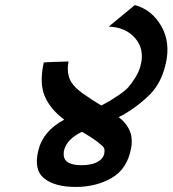

<svg xmlns="http://www.w3.org/2000/svg" viewBox="-20 -719 682 759"><path d="M153 -472Q155 -472 159.5 -472.5Q164 -473 166 -473Q169 -473 176 -473.5Q183 -474 187 -474L251 -476Q248 -461 248 -449Q248 -416 262 -394Q276 -372 308 -349L348 -322Q354 -319 360.5 -314.5Q367 -310 372 -307Q377 -304 381 -302Q407 -316 415.5 -321Q424 -326 450 -343.5Q476 -361 488.5 -375.5Q501 -390 516 -414Q531 -438 537 -465Q551 -526 514 -568.5Q477 -611 410 -614L513 -699Q580 -681 617.5 -616Q655 -551 635 -466Q635 -465 634 -464V-462Q617 -391 574 -347Q531 -303 469 -266L449 -256Q450 -255 454 -252Q458 -249 461 -246Q492 -217 499 -182Q503 -154 498 -132Q483 -51 421.5 -15.5Q360 20 279 20Q198 20 155.5 -13Q113 -46 131 -122Q149 -201 234 -246Q179 -287 157 -338.5Q135 -390 153 -472ZM233 -124Q232 -120 232 -114Q228 -66 302 -66Q344 -66 368 -80.5Q392 -95 393 -119Q394 -127 391.5 -133Q389 -139 378.5 -147.5Q368 -156 362.5 -160.5Q357 -165 337 -178Q336 -178 336 -179Q335 -180 334 -180Q330 -182 304 -198Q244 -169 233 -124Z"/></svg>

Font: Coval
Style: ExtraBold Italic
Weight: 800
Foundry: Context Ltd
Version: Version 001.000